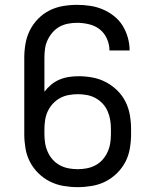

<svg xmlns="http://www.w3.org/2000/svg" viewBox="-20 -763 640 791"><path d="M300 8Q271 8 241.5 3Q212 -2 186 -15Q160 -28 138.5 -49Q117 -70 103.5 -96Q90 -122 85 -151.5Q80 -181 80 -210V-525Q80 -554 85 -583Q90 -612 103 -638Q116 -664 137 -685.5Q158 -707 184 -720Q210 -733 239 -738Q268 -743 298 -743Q325 -743 351.5 -739Q378 -735 403 -724.5Q428 -714 449.5 -697Q471 -680 485 -657.5Q499 -635 506.5 -608.5Q514 -582 514 -555H431Q431 -580 420.5 -603.5Q410 -627 391 -642Q372 -657 347 -663Q322 -669 298 -669Q279 -669 260.5 -665.5Q242 -662 225.5 -653Q209 -644 196.5 -629.5Q184 -615 176 -598Q168 -581 165.5 -562.5Q163 -544 163 -525V-385Q175 -401 190.5 -414Q206 -427 225 -435Q244 -443 264 -446Q284 -449 304 -449Q333 -449 362 -443.5Q391 -438 416.5 -424.5Q442 -411 463 -390.5Q484 -370 497 -344Q510 -318 515 -289Q520 -260 520 -231V-210Q520 -181 515 -151.5Q510 -122 496.5 -96Q483 -70 461.5 -49Q440 -28 414 -15Q388 -2 358.5 3Q329 8 300 8ZM300 -66Q319 -66 337.5 -69.5Q356 -73 373 -82Q390 -91 402.5 -105Q415 -119 423 -136.5Q431 -154 434 -172.5Q437 -191 437 -210V-231Q437 -250 434 -268.5Q431 -287 423.5 -304.5Q416 -322 403 -336Q390 -350 373.5 -359Q357 -368 338 -371.5Q319 -375 301 -375Q282 -375 263 -371.5Q244 -368 227.5 -359Q211 -350 198 -336Q185 -322 177 -305Q169 -288 166 -269Q163 -250 163 -231V-210Q163 -191 166 -172.5Q169 -154 177 -136.5Q185 -119 197.5 -105Q210 -91 227 -82Q244 -73 262.5 -69.5Q281 -66 300 -66Z"/></svg>

Font: Nova
Style: Regular
Weight: 400
Monospace: yes
Designer: Belleve Invis
Foundry: Belleve Invis
Version: Version 24.1.4; ttfautohint (v1.8.4)